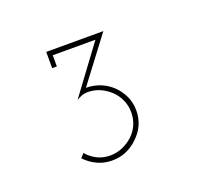

<svg xmlns="http://www.w3.org/2000/svg" viewBox="-68 -788 556 499"><g transform="rotate(-20 209.5 -538.0)"><path d="M238 -406Q224 -392 206 -384Q188 -376 166 -376Q144 -376 125 -385Q106 -394 92 -409L102 -420Q114 -406 130 -398Q146 -390 166 -390Q184 -390 200 -397Q216 -404 228.5 -415.5Q241 -427 248 -443Q255 -459 255 -477Q255 -495 248 -511Q241 -527 228.5 -539Q216 -551 200 -558Q184 -565 166 -565Q157 -565 149.5 -562Q142 -559 135 -555L232 -686H114V-655H101V-700H259L166 -577Q187 -577 205.5 -569.5Q224 -562 238 -548.5Q252 -535 260.5 -517Q269 -499 269 -477Q269 -456 261 -438Q253 -420 238 -406Z"/></g></svg>

Font: Josefin Slab Light
Style: Regular
Weight: 300
Designer: Santiago Orozco
Foundry: Typemade
Version: Version 2.000